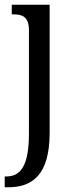

<svg xmlns="http://www.w3.org/2000/svg" viewBox="-26 -556 316 816"><path d="M-6 240H8C112 240 185 187 185 8V-536H24V-495H31C68 -495 97 -486 97 -427V10C97 151 61 194 0 194H-6Z"/></svg>

Font: Noto Serif Devanagari Condensed
Style: Regular
Weight: 400
Width: 3
Designer: Universal Thirst, Indian Type Foundry and the Monotype Design Team
Foundry: Monotype Imaging Inc.
Version: Version 2.004